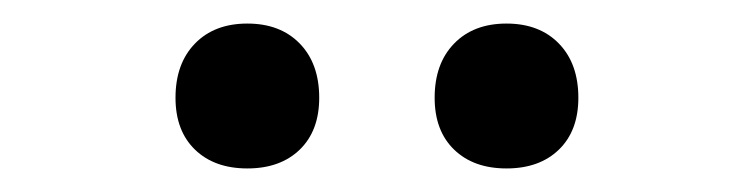

<svg xmlns="http://www.w3.org/2000/svg" viewBox="-20 -794 640 163"><path d="M410 -651Q382 -651 365.5 -667Q349 -683 349 -711Q349 -740 365.5 -757Q382 -774 410 -774Q438 -774 454.5 -757Q471 -740 471 -711Q471 -683 454.5 -667Q438 -651 410 -651ZM190 -651Q162 -651 145.5 -667Q129 -683 129 -711Q129 -740 145.5 -757Q162 -774 190 -774Q218 -774 234.5 -757Q251 -740 251 -711Q251 -683 234.5 -667Q218 -651 190 -651Z"/></svg>

Font: Pitagon Sans Mono Light
Style: Regular
Weight: 300
Monospace: yes
Designer: Travis Tran
Foundry: Pitagon
Version: Version 1.001; ttfautohint (v1.8.4.7-5d5b);gftools[0.9.26]